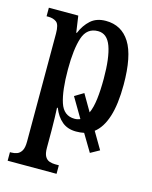

<svg xmlns="http://www.w3.org/2000/svg" viewBox="-117 -622 737 933"><g transform="rotate(15 251.5 -156.0)"><path d="M13 234V191H20Q35 191 48.5 186Q62 181 71 166Q80 151 80 120V-424Q80 -469 64 -481Q48 -493 23 -493H14V-536H162L174 -453H177Q194 -494 223 -520Q252 -546 299 -546Q378 -546 420 -479.5Q462 -413 462 -268Q462 -170 442 -107.5Q422 -45 384 -16L434 69L389 94L337 7Q318 11 297 11Q254 11 226 -12.5Q198 -36 182 -77H178Q179 -54 180 -25.5Q181 3 181 37V124Q181 153 189.5 167.5Q198 182 212 186.5Q226 191 240 191H259V234ZM274 -47Q289 -47 302 -53L243 -153L288 -180L337 -96Q350 -124 355.5 -168.5Q361 -213 361 -272Q361 -377 341 -432.5Q321 -488 275 -488Q219 -488 200 -430.5Q181 -373 181 -271Q181 -164 200 -105.5Q219 -47 274 -47Z"/></g></svg>

Font: Noto Serif ExtraCondensed Medium
Style: Regular
Weight: 500
Width: 2
Designer: Monotype Design Team
Foundry: Monotype Imaging Inc.
Version: Version 2.015